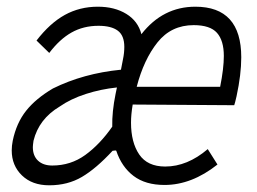

<svg xmlns="http://www.w3.org/2000/svg" viewBox="-20 -542 766 573"><path d="M700 -371Q700 -320 686 -255Q681 -233 679 -228L376 -230Q371 -200 371 -176Q371 -117 395.5 -81Q420 -45 473 -45Q539 -45 600 -97L629 -51Q552 10 471 10Q414 10 378.5 -17Q343 -44 327 -92L325 -93L316 -92Q267 -39 224.5 -14Q182 11 127 11Q76 11 45.5 -18.5Q15 -48 15 -93Q15 -107 18 -122Q29 -175 58 -211.5Q87 -248 138 -278Q229 -323 341 -334L347 -365Q351 -384 351 -402Q351 -436 331.5 -450.5Q312 -465 274 -465Q229 -465 193.5 -445Q158 -425 127 -384L89 -421Q129 -473 173.5 -497.5Q218 -522 272 -522Q322 -522 357 -500.5Q392 -479 402 -440Q466 -522 563 -522Q700 -522 700 -371ZM388 -283H637Q648 -338 648 -375Q648 -421 627.5 -444Q607 -467 558 -467Q491 -467 450 -415.5Q409 -364 388 -283ZM315 -164Q314 -208 325 -262L329 -281Q281 -276 236 -261.5Q191 -247 158 -224Q96 -187 80 -122Q78 -108 78 -103Q78 -77 93.5 -62.5Q109 -48 136 -48Q191 -48 234.5 -79.5Q278 -111 315 -164Z"/></svg>

Font: Decalotype Light Italic
Style: Regular
Weight: 300
Italic angle: -12°
Designer: Alfredo Marco Pradil
Foundry: Alfredo Marco Pradil
Version: Version 1.0